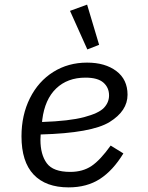

<svg xmlns="http://www.w3.org/2000/svg" viewBox="-20 -799 640 831"><path d="M73 -209Q73 -301 109.5 -374Q146 -447 210.5 -487.5Q275 -528 357 -528Q435 -528 483.5 -491.5Q532 -455 532 -389Q532 -319 454.5 -271Q377 -223 156 -217Q155 -207 155 -194Q155 -130 182.5 -92.5Q210 -55 284 -55Q338 -55 376 -80.5Q414 -106 459 -169L514 -135Q469 -61 412.5 -24.5Q356 12 277 12Q178 12 125.5 -43.5Q73 -99 73 -209ZM163 -281 162 -271Q280 -275 344 -292Q408 -309 430 -332.5Q452 -356 452 -386Q452 -420 427.5 -441.5Q403 -463 350 -463Q272 -463 223 -416Q174 -369 163 -281ZM283 -752 357 -779 409 -605 358 -585Z"/></svg>

Font: iA Writer Mono V
Style: Regular
Weight: 400
Italic angle: -9.5°
Designer: Mike Abbink, Paul van der Laan, Pieter van Rosmalen
Foundry: Bold Monday
Version: Version 2.000